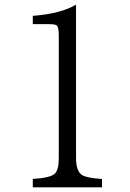

<svg xmlns="http://www.w3.org/2000/svg" viewBox="-20 -806 560 826"><path d="M121.1 -702.1V-737.8Q242.2 -747.1 307.1 -786.1V-127Q307.1 -66.4 335.9 -51.3Q359.4 -39.6 418.9 -36.1V0H121.1V-36.1Q198.7 -41 216.8 -59.6Q232.9 -76.7 232.9 -127V-651.9Q232.9 -689.5 223.6 -696.8Q216.8 -702.1 190.9 -702.1Z"/></svg>

Font: BIZ UDPMincho
Style: Regular
Weight: 400
Designer: TypeBank Co., Ltd.
Foundry: Morisawa Inc.
Version: Version 1.06